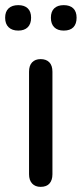

<svg xmlns="http://www.w3.org/2000/svg" viewBox="-35 -722 318 747"><path d="M123 5Q102 5 90 -8Q78 -21 78 -44V-443Q78 -467 90 -479.5Q102 -492 123 -492Q145 -492 157 -479.5Q169 -467 169 -443V-44Q169 -21 157.5 -8Q146 5 123 5ZM213 -603Q189 -603 176 -616Q163 -629 163 -653Q163 -677 176 -689.5Q189 -702 213 -702Q237 -702 250 -689.5Q263 -677 263 -653Q263 -629 250.5 -616Q238 -603 213 -603ZM36 -603Q12 -603 -1.5 -616Q-15 -629 -15 -653Q-15 -677 -1.5 -689.5Q12 -702 36 -702Q60 -702 73 -689.5Q86 -677 86 -653Q86 -629 73 -616Q60 -603 36 -603Z"/></svg>

Font: Nunito Medium
Style: Regular
Weight: 500
Designer: Vernon Adams
Foundry: Vernon Adams
Version: Version 3.602